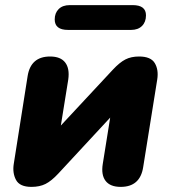

<svg xmlns="http://www.w3.org/2000/svg" viewBox="-20 -722 668 751"><path d="M103 9Q57 9 42.5 -18.5Q28 -46 34 -82L88 -424Q100 -501 176 -501Q217 -501 235 -477.5Q253 -454 247 -411L218 -231L421 -449Q448 -478 470.5 -489.5Q493 -501 524 -501Q570 -501 585.5 -475Q601 -449 595 -411L540 -68Q528 9 452 9Q411 9 393 -14.5Q375 -38 382 -81L411 -262L208 -43Q181 -14 158 -2.5Q135 9 103 9ZM246 -605Q194 -605 194 -646Q194 -671 209.5 -686.5Q225 -702 253 -702H499Q551 -702 551 -662Q551 -636 535.5 -620.5Q520 -605 493 -605Z"/></svg>

Font: Nunito Black
Style: Italic
Weight: 900
Italic angle: -9°
Designer: Vernon Adams
Foundry: Vernon Adams
Version: Version 3.601; ttfautohint (v1.8.2.53-6de2)